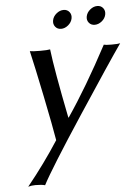

<svg xmlns="http://www.w3.org/2000/svg" viewBox="-58 -670 676 952"><g transform="rotate(-5 280.0 -194.5)"><path d="M109.9 -432.1Q123 -429.2 161.1 -429.2Q197.3 -429.2 210.9 -432.1Q222.7 -331.1 271.5 -87.4H273.4Q370.6 -230 478 -432.1Q487.3 -429.2 516.1 -429.2Q549.3 -429.2 559.6 -432.1Q498 -344.2 333.7 -94Q169.4 156.2 127.4 236.8Q111.8 231.9 79.6 231.9Q61 231.9 43.5 236.8Q130.9 128.9 201.7 19Q190.9 -47.4 159.2 -202.6Q127.4 -357.9 109.9 -432.1ZM245.1 -542.5Q234.4 -556.2 238.3 -575Q242.2 -593.8 258.8 -607.4Q275.4 -621.1 294.2 -621.1Q313 -621.1 323.5 -607.4Q334 -593.8 330.1 -575Q326.2 -556.2 309.6 -542.5Q293 -528.8 274.4 -528.8Q255.9 -528.8 245.1 -542.5ZM413.1 -547.6Q402.3 -561 406.2 -579.8Q410.2 -598.6 426.8 -612.3Q443.4 -626 462.2 -626Q481 -626 491.5 -612.3Q502 -598.6 498 -579.8Q494.1 -561 477.5 -547.6Q460.9 -534.2 442.4 -534.2Q423.8 -534.2 413.1 -547.6Z"/></g></svg>

Font: Linux Biolinum
Style: Italic
Weight: 400
Italic angle: -12°
Designer: Philipp H. Poll
Foundry: Philipp H. Poll
Version: Version 1.1.3 ; ttfautohint (v0.9)